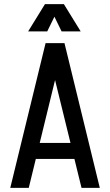

<svg xmlns="http://www.w3.org/2000/svg" viewBox="-20 -915 536 935"><path d="M131 -141V-219H387V-141ZM292 -705 120 0H30L202 -705ZM294 -705 466 0H377L204 -705ZM199 -895H275L210 -762H117ZM291 -895 373 -762H280L215 -895Z"/></svg>

Font: Akshar Light
Style: Regular
Weight: 400
Version: Version 1.100